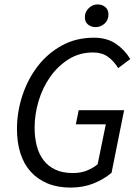

<svg xmlns="http://www.w3.org/2000/svg" viewBox="-20 -839 628 871"><path d="M57 -253Q57 -331 81.5 -405.5Q106 -480 151 -538.5Q196 -597 260.5 -632.5Q325 -668 406 -668Q465 -668 505.5 -640.5Q546 -613 571 -571L516 -530Q497 -562 469.5 -581.5Q442 -601 402 -601Q340 -601 291 -570Q242 -539 207.5 -490Q173 -441 155 -380.5Q137 -320 137 -260Q137 -216 146.5 -178.5Q156 -141 177 -113Q198 -85 231 -69.5Q264 -54 311 -54Q347 -54 375 -65.5Q403 -77 423 -94L460 -275H324L337 -339H543L486 -55Q450 -25 403.5 -6.5Q357 12 300 12Q241 12 195.5 -7Q150 -26 119 -60.5Q88 -95 72.5 -144Q57 -193 57 -253ZM414 -716Q394 -716 379.5 -727.5Q365 -739 365 -761Q365 -785 382.5 -802Q400 -819 423 -819Q443 -819 457.5 -807Q472 -795 472 -773Q472 -748 454.5 -732Q437 -716 414 -716Z"/></svg>

Font: mr_Source Sans Pro
Style: Italic
Weight: 400
Italic angle: -11°
Designer: Paul D. Hunt
Foundry: Adobe Systems Incorporated
Version: Version 1.036;July 10, 2024;FontCreator 11.5.0.2430 64-bit